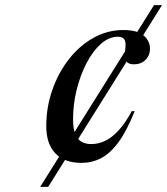

<svg xmlns="http://www.w3.org/2000/svg" viewBox="-20 -725 649 745"><path d="M136 0 577.5 -705H608.5L167 0ZM437.5 -582.5Q402.5 -582.5 371 -554.2Q339.5 -526 315.2 -479Q291 -432 277.2 -375.8Q263.5 -319.5 263.5 -263Q263.5 -211 281 -188.5Q298.5 -166 334.5 -166Q361 -166 387 -178Q413 -190 439.2 -218Q465.5 -246 491.5 -294L502.5 -293.5Q471.5 -216 439.2 -172.5Q407 -129 371.8 -111Q336.5 -93 296 -93Q230 -93 194.8 -130Q159.5 -167 159.5 -235.5Q159.5 -309 183 -376Q206.5 -443 247.5 -495.5Q288.5 -548 342.8 -578.2Q397 -608.5 458 -608.5Q513 -608.5 537.5 -587.2Q562 -566 562 -535.5Q562 -510.5 545 -493Q528 -475.5 499.5 -475.5Q478.5 -475 469.8 -487.8Q461 -500.5 465.5 -530.5Q470 -560.5 463 -571.5Q456 -582.5 437.5 -582.5Z"/></svg>

Font: Newsreader 60pt Medium
Style: Italic
Weight: 500
Italic angle: -17°
Designer: Hugues Gentile
Foundry: Production Type
Version: Version 1.003